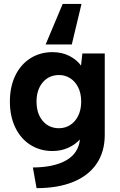

<svg xmlns="http://www.w3.org/2000/svg" viewBox="-20 -778 623 998"><path d="M395.5 -53.3Q371.1 -26.4 334.4 -9.7Q297.7 7 252.8 7Q188.8 7 138.4 -24.7Q87.9 -56.5 59.6 -115Q31.4 -173.5 31.4 -250Q31.4 -327 59.6 -385.3Q87.9 -443.5 138.4 -475.3Q188.8 -507 252.8 -507Q301.2 -507 339.6 -487.8Q378.1 -468.6 401.1 -437.1L408.1 -500H524.5V-76.9Q524.5 9.6 483 71.8Q441.5 134 361.8 167Q282 200 170 200L150.9 92.6Q261.7 91.6 324.9 55Q388 18.4 395.5 -53.3ZM402 -250Q402 -292.4 386.6 -323.5Q371.2 -354.6 345 -371.3Q318.8 -388 287.5 -388Q234.7 -388 202.3 -349.9Q169.9 -311.8 169.9 -250Q169.9 -187.7 202.1 -149.6Q234.2 -111.5 287 -111.5Q318.8 -111.5 345.2 -128.4Q371.6 -145.4 386.8 -176.7Q402 -208.1 402 -250ZM353.2 -546.9H217.3L305.8 -757.5H403.6Z"/></svg>

Font: AF Albert Sans Medium
Style: Regular
Weight: 500
Designer: Andreas Rasmussen
Foundry: a.Foundry
Version: Version 1.300;Glyphs 3.2 (3231)